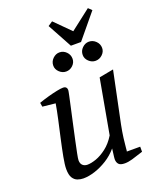

<svg xmlns="http://www.w3.org/2000/svg" viewBox="-160 -966 868 1067"><g transform="rotate(-20 274.5 -432.5)"><path d="M146 8Q129 8 112 2Q95 -4 84 -21.5Q73 -39 73 -74Q73 -98 81.5 -143.5Q90 -189 102 -242.5Q114 -296 125.5 -348Q137 -400 143 -437L67 -445L63 -469Q91 -479 120 -487Q149 -495 173.5 -500Q198 -505 212 -505Q222 -505 228 -499Q234 -493 234 -483Q234 -478 228 -450Q222 -422 213 -381Q204 -340 194 -294.5Q184 -249 175 -207Q166 -165 160 -135Q154 -105 154 -96Q154 -76 165 -66Q176 -56 193 -56Q215 -56 245 -66.5Q275 -77 307 -101.5Q339 -126 364 -167L422 -489L507 -505L444 -202Q436 -162 431.5 -127Q427 -92 425.5 -71Q424 -50 423 -50H502V-20Q460 -6 435.5 1Q411 8 391 8Q365 8 355 -3Q345 -14 345 -33Q345 -36 346 -46Q347 -56 349 -69.5Q351 -83 352 -94Q324 -61 288 -38.5Q252 -16 215 -4Q178 8 146 8ZM433 -583Q411 -583 393.5 -599.5Q376 -616 376 -638Q376 -662 393.5 -679Q411 -696 433 -696Q456 -696 473.5 -679Q491 -662 491 -638Q491 -616 473.5 -599.5Q456 -583 433 -583ZM259 -583Q237 -583 219.5 -599.5Q202 -616 202 -638Q202 -662 219.5 -679Q237 -696 259 -696Q282 -696 299 -679Q316 -662 316 -638Q316 -616 299 -599.5Q282 -583 259 -583ZM332 -709 253 -854 280 -872 372 -780 492 -873 512 -854 392 -709Z"/></g></svg>

Font: Manuale
Style: Italic
Weight: 400
Italic angle: -11°
Designer: Eduardo Tunni / Pablo Cosgaya
Foundry: Eduardo Tunni / Pablo Cosgaya
Version: Version 1.002